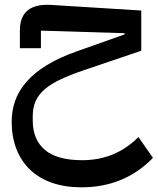

<svg xmlns="http://www.w3.org/2000/svg" viewBox="-20 -497 674 821"><path d="M328 304Q259 304 203.5 285Q148 266 109.5 229.5Q71 193 50.5 141Q30 89 30 23Q30 -24 45 -66.5Q60 -109 93 -147Q126 -185 179.5 -218Q233 -251 310 -278L513 -350V-355L155 -366V-291H65V-367Q65 -484 199 -476L584 -452V-280L342 -198Q283 -178 241 -158.5Q199 -139 172 -116Q145 -93 132.5 -65Q120 -37 120 -1V18Q120 100 172 144Q224 188 332 188Q473 188 572 89L634 178Q512 304 328 304Z"/></svg>

Font: IBM Plex Sans Arabic Medm
Style: Regular
Weight: 500
Designer: Mike Abbink, Paul van der Laan, Pieter van Rosmalen, Wael Morcos, Khajak Apelian
Foundry: Bold Monday
Version: Version 1.005